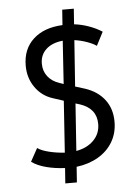

<svg xmlns="http://www.w3.org/2000/svg" viewBox="-55 -748 628 875"><g transform="rotate(-5 259.0 -310.0)"><path d="M208 85 213 15Q167 13 127 2.5Q87 -8 61 -27L94 -87Q112 -74 147 -65.5Q182 -57 218 -55L234 -291L185 -307Q135 -323 105 -366Q75 -409 75 -465Q75 -541 124 -586Q173 -631 258 -635L263 -705H316L311 -634Q345 -630 378.5 -618Q412 -606 438 -589L406 -527Q391 -538 363 -548Q335 -558 306 -562L291 -351L336 -337Q393 -318 424.5 -276.5Q456 -235 456 -176Q456 -124 432 -83.5Q408 -43 365 -18Q322 7 266 14L261 85ZM240 -367 253 -564Q204 -559 176.5 -533.5Q149 -508 149 -468Q149 -434 168 -409.5Q187 -385 220 -374ZM271 -58Q321 -67 351 -97.5Q381 -128 381 -172Q381 -243 306 -268L286 -274Z"/></g></svg>

Font: Imprima
Style: Regular
Weight: 400
Designer: Eduardo Tunni
Foundry: Eduardo Tunni
Version: Version 1.002; ttfautohint (v1.8.4.7-5d5b);gftools[0.9.23]